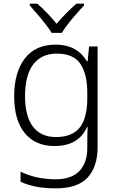

<svg xmlns="http://www.w3.org/2000/svg" viewBox="-20 -785 639 1045"><path d="M316.9 -606C340.8 -648.9 399.9 -715.8 437 -754.9V-765.1H396C360.4 -734.4 319.8 -693.4 288.1 -655.8C257.3 -693.4 218.8 -734.4 183.1 -765.1H142.1V-754.9C177.7 -715.8 235.4 -648.9 261.2 -606ZM283.2 -542C209.5 -542 153.8 -517.1 115.2 -466.8C76.7 -416.5 57.1 -348.1 57.1 -262.2C57.1 -173.8 76.7 -106.4 115.2 -60.1C153.8 -13.7 207 9.8 275.9 9.8C364.3 9.8 423.3 -24.9 454.1 -94.2H457C455.6 -68.8 455.1 -39.1 455.1 -11.2V20C455.1 125.5 399.9 190.9 284.2 190.9C208 190.9 141.1 174.3 91.8 148.9V204.1C141.1 227.1 202.1 240.2 282.2 240.2C362.8 240.2 420.9 220.7 457 181.2C493.2 141.6 511.2 86.9 511.2 17.1V-532.2H464.8L457 -451.2H453.1C419.9 -507.3 365.7 -542 283.2 -542ZM289.1 -493.2C349.6 -493.2 392.6 -474.6 417.5 -437.5C442.4 -400.4 455.1 -348.1 455.1 -280.8V-246.1C455.1 -206.1 449.7 -170.4 439.5 -139.2C418.5 -76.2 371.1 -39.1 283.2 -39.1C175.3 -39.1 116.2 -116.7 116.2 -261.2C116.2 -407.7 173.3 -493.2 289.1 -493.2Z"/></svg>

Font: Noto Reveo Sans
Style: Regular
Weight: 300
Designer: Monotype Design Team
Foundry: Monotype Imaging Inc.
Version: Version 2.007